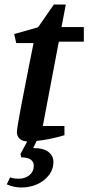

<svg xmlns="http://www.w3.org/2000/svg" viewBox="-20 -612 392 852"><path d="M108 16Q81 16 68 4.5Q55 -7 55 -26Q55 -34 60 -64.5Q65 -95 73.5 -139.5Q82 -184 92 -234.5Q102 -285 111.5 -334Q121 -383 129 -421H52L43 -461L149 -491L219 -592H272L253 -492H352V-427H241L170 -53H266V-12Q219 2 175 9Q131 16 108 16ZM75 220Q40 220 10 206L25 175Q35 179 44.5 180Q54 181 63 181Q92 181 111 165Q130 149 130 123Q130 108 118 97.5Q106 87 74 86L71 71L113 -7H153L127 45Q174 45 195.5 62.5Q217 80 217 106Q217 140 196.5 166Q176 192 144 206Q112 220 75 220Z"/></svg>

Font: Manuale SemiBold
Style: Italic
Weight: 600
Italic angle: -11°
Designer: Eduardo Tunni / Pablo Cosgaya
Foundry: Eduardo Tunni / Pablo Cosgaya
Version: Version 1.002